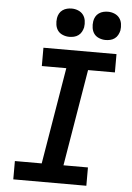

<svg xmlns="http://www.w3.org/2000/svg" viewBox="-62 -1009 725 1055"><g transform="rotate(5 300.0 -481.5)"><path d="M52 0V-101H200L289 -634H154V-735H557V-634H409L320 -101H455V0ZM490 -807Q472 -807 454.5 -814Q437 -821 427 -834.5Q417 -848 414 -866.5Q411 -885 414 -904Q416 -917 422.5 -929Q429 -941 440.5 -949Q452 -957 465 -960Q478 -963 490 -963Q509 -963 526 -956Q543 -949 553.5 -935.5Q564 -922 567 -903.5Q570 -885 567 -866Q564 -853 557.5 -841Q551 -829 540 -821Q529 -813 516 -810Q503 -807 490 -807ZM290 -807Q272 -807 254.5 -814Q237 -821 227 -834.5Q217 -848 214 -866.5Q211 -885 214 -904Q216 -917 222.5 -929Q229 -941 240.5 -949Q252 -957 265 -960Q278 -963 290 -963Q309 -963 326 -956Q343 -949 353.5 -935.5Q364 -922 367 -903.5Q370 -885 367 -866Q364 -853 357.5 -841Q351 -829 340 -821Q329 -813 316 -810Q303 -807 290 -807Z"/></g></svg>

Font: Iosevka Slab Extended Oblique
Style: Bold
Weight: 700
Width: 7
Italic angle: -9°
Monospace: yes
Designer: Belleve Invis
Foundry: Belleve Invis
Version: Version 11.1.1; ttfautohint (v1.8.3)